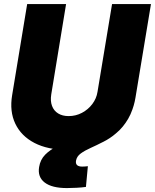

<svg xmlns="http://www.w3.org/2000/svg" viewBox="-20 -748 785 973"><path d="M319.3 11.2Q221.7 11.2 154.5 -23.7Q87.4 -58.6 57.6 -121.1Q27.8 -183.6 41.5 -265.6L117.7 -727.5H314.9L239.7 -269.5Q234.4 -235.8 243.7 -211.2Q252.9 -186.5 274.7 -173.1Q296.4 -159.7 327.6 -159.7Q364.3 -159.7 395.5 -176.3Q426.8 -192.9 447.8 -220.7Q468.8 -248.5 474.1 -282.2L547.9 -727.5H745.1L666.5 -252.9Q652.8 -170.9 605.5 -111.6Q558.1 -52.2 484.9 -20.5Q411.6 11.2 319.3 11.2ZM319.3 205.1Q243.2 205.1 206.5 177Q169.9 148.9 178.2 98.6Q184.1 61 209.2 35.6Q234.4 10.3 271.5 -7.6Q308.6 -25.4 352.1 -40.8Q395.5 -56.2 439.5 -73.7Q483.4 -91.3 521.2 -115.2Q559.1 -139.2 585.7 -173.8Q612.3 -208.5 621.1 -259.3L666.5 -252.9Q654.8 -189 629.4 -145.8Q604 -102.5 571 -75Q538.1 -47.4 503.7 -29.5Q469.2 -11.7 439.2 1.7Q409.2 15.1 389.2 29.8Q369.1 44.4 365.2 66.4Q362.8 81.5 370.8 88.9Q378.9 96.2 396.5 96.2Q403.8 96.2 410.9 95.7Q418 95.2 425.3 94.2L415.5 199.2Q396.5 202.1 368.4 203.6Q340.3 205.1 319.3 205.1Z"/></svg>

Font: Inter 28pt Black
Style: Italic
Weight: 900
Italic angle: -9.3988°
Designer: Rasmus Andersson
Foundry: rsms
Version: Version 4.001;git-66647c0bb